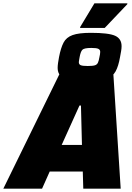

<svg xmlns="http://www.w3.org/2000/svg" viewBox="-79 -1135 796 1155"><path d="M-59 0 278 -688H603L647 0H422L419 -103H220L174 0ZM292 -263H414L408 -500H399ZM451.8 -647.2Q379.9 -647.2 339.7 -654.8Q299.6 -662.5 283.7 -680.2Q267.8 -697.9 267.8 -726.2Q267.8 -739.2 270.1 -755.7Q272.5 -772.3 276 -791.1Q286.6 -846.6 303.2 -878.5Q319.7 -910.3 357.4 -923.9Q395.2 -937.5 467.2 -937.5Q574.6 -937.5 613.5 -919.8Q652.4 -902.1 652.4 -857.2Q652.4 -843.1 649.5 -827.1Q646.5 -811.2 643 -791.1Q633.6 -736.9 616.4 -705.6Q599.3 -674.3 561.6 -660.7Q523.8 -647.2 451.8 -647.2ZM448.3 -738Q479 -738 492 -742.2Q504.9 -746.3 510.2 -758.1Q515.6 -769.9 519.1 -791.1Q521.5 -800.6 522.6 -808.8Q523.8 -817.1 523.8 -823Q523.8 -836 512.6 -841.3Q501.4 -846.6 470.7 -846.6Q427.1 -846.6 416.4 -835.4Q405.8 -824.2 399.9 -791.1Q398.7 -781.7 397 -774.6Q395.2 -767.5 395.2 -761.6Q395.2 -747.5 406.4 -742.8Q417.6 -738 448.3 -738ZM403 -967V-972L489 -1115H687V-1110L551 -967Z"/></svg>

Font: Saira Black
Style: Italic
Weight: 900
Italic angle: -12°
Designer: Hector Gatti with collaboration of the Omnibus-Type team
Foundry: Omnibus-Type
Version: Version 1.100; ttfautohint (v1.8.3)